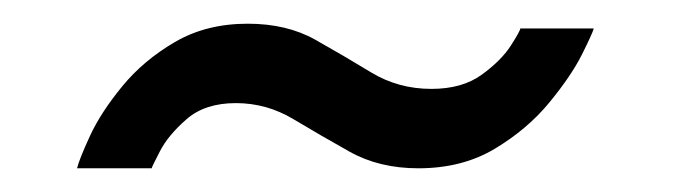

<svg xmlns="http://www.w3.org/2000/svg" viewBox="-20 -374 569 162"><path d="M45 -232Q47 -240 56 -259.5Q65 -279 83 -301Q101 -323 127.5 -338.5Q154 -354 189 -354Q222 -354 246 -340.5Q270 -327 293 -313Q316 -299 344 -299Q370 -299 386.5 -311Q403 -323 411 -335.5Q419 -348 419 -350H481Q480 -346 471 -328Q462 -310 443.5 -287.5Q425 -265 397.5 -248.5Q370 -232 333 -232Q300 -232 275 -246Q250 -260 227.5 -273.5Q205 -287 179 -287Q153 -287 137.5 -273.5Q122 -260 115 -246.5Q108 -233 108 -232Z"/></svg>

Font: Raleway SemiBold
Style: Italic
Weight: 600
Italic angle: -12°
Designer: Matt McInerney, Pablo Impallari, Rodrigo Fuenzalida
Foundry: Matt McInerney, Pablo Impallari, Rodrigo Fuenzalida
Version: Version 4.026